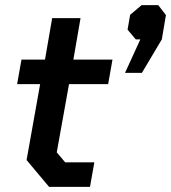

<svg xmlns="http://www.w3.org/2000/svg" viewBox="-20 -731 669 751"><path d="M84 -105 137 -402H47L64 -498H156L184 -660H295L267 -498H420L403 -402H250L202 -135L235 -96H349L332 0H172ZM529 -577H511L479 -615L489 -673L534 -711H599L629 -672L613 -577L535 -446H469Z"/></svg>

Font: Chakra Petch SemiBold
Style: Italic
Weight: 600
Italic angle: -10°
Designer: Katatrad Aksorn Co.,Ltd.
Foundry: Cadson Demak Co.,Ltd.
Version: Version 1.000; ttfautohint (v1.6)